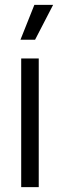

<svg xmlns="http://www.w3.org/2000/svg" viewBox="-20 -768 247 788"><path d="M67 0V-528H139V0ZM124 -605H64L121 -748H198Z"/></svg>

Font: Bricolage Grotesque 12pt Condensed Light
Style: Regular
Weight: 300
Width: 3
Designer: Mathieu Triay
Foundry: Atelier Triay
Version: Version 1.001; ttfautohint (v1.8.4.7-5d5b);gftools[0.9.33.de